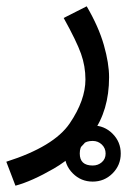

<svg xmlns="http://www.w3.org/2000/svg" viewBox="-45 -359 432 609"><path d="M4 230Q56 216 126 175.5Q196 135 248.5 63.5Q301 -8 301 -114Q301 -158 284.5 -216Q268 -274 230 -339L157 -302Q198 -228 212 -188.5Q226 -149 226 -107Q226 -41 176 32.5Q126 106 -25 154ZM249 217Q286 217 312 191Q338 165 338 128Q338 91 312 65Q286 39 249 39Q212 39 186 65Q160 91 160 128Q160 165 186 191Q212 217 249 217ZM249 166Q208 166 208 128Q208 88 249 88Q266 88 278 99.5Q290 111 290 128Q290 145 278 155.5Q266 166 249 166Z"/></svg>

Font: Noto Sans Arabic UI
Style: Regular
Weight: 400
Designer: Nadine Chahine - Monotype Design Team
Foundry: Monotype Imaging Inc.
Version: Version 1.900